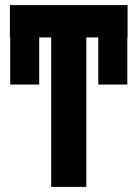

<svg xmlns="http://www.w3.org/2000/svg" viewBox="-20 -734 540 754"><path d="M181 0H319V-587H366V-402H480V-587H481V-714H19V-587H20V-402H134V-587H181Z"/></svg>

Font: Noto Sans Mono ExtraCondensed ExtraBold
Style: Regular
Weight: 800
Width: 2
Designer: Monotype Design Team
Foundry: Monotype Imaging Inc.
Version: Version 2.014